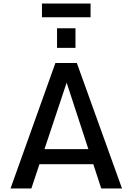

<svg xmlns="http://www.w3.org/2000/svg" viewBox="-20 -1068 751 1088"><path d="M39.6 0 293.9 -710.9H415.5L671.4 0H553.7L350.6 -621.1L364.7 -620.6L157.7 0ZM156.7 -137.7 182.1 -223.1H530.3L554.7 -137.7ZM303.2 -796.9V-907.7H407.7V-796.9ZM217.8 -970.2V-1047.9H493.2V-970.2Z"/></svg>

Font: Monda Medium
Style: Regular
Weight: 500
Designer: Vernon Adams
Foundry: Vernon Adams
Version: Version 2.200